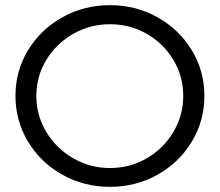

<svg xmlns="http://www.w3.org/2000/svg" viewBox="-20 -722 853 745"><path d="M773 -350Q773 -253 724 -172Q675 -91 591 -44Q507 3 407 3Q306 3 222 -44Q138 -91 89 -172Q40 -253 40 -350Q40 -447 89 -527.5Q138 -608 222 -655Q306 -702 407 -702Q507 -702 591 -655Q675 -608 724 -527.5Q773 -447 773 -350ZM121 -350Q121 -274 160 -209.5Q199 -145 264.5 -107.5Q330 -70 407 -70Q484 -70 549 -107.5Q614 -145 652.5 -209.5Q691 -274 691 -350Q691 -426 652.5 -490Q614 -554 549 -591Q484 -628 407 -628Q330 -628 264.5 -591Q199 -554 160 -490Q121 -426 121 -350Z"/></svg>

Font: Kalaa
Style: Regular
Weight: 400
Version: Version 1.20 June 5, 2016